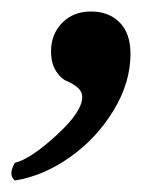

<svg xmlns="http://www.w3.org/2000/svg" viewBox="-20 -147 284 334"><path d="M138.2 -127Q169.4 -127 188.2 -107.9Q207 -88.9 207 -53.2Q207 -3.4 177.5 45.2Q147.9 93.8 101.6 126.5Q55.2 159.2 5.9 167Q-6.3 157.2 5.9 136.2Q32.7 129.9 77.9 88.6Q123 47.4 123 22Q123 11.7 114.5 4.9Q106 -2 95.9 -6.1Q85.9 -10.3 77.4 -23.4Q68.8 -36.6 68.8 -58.1Q68.8 -87.4 88.1 -107.2Q107.4 -127 138.2 -127Z"/></svg>

Font: Common Serif
Style: Bold Italic
Weight: 700
Italic angle: -12°
Designer: Philipp H. Poll, Khaled Hosny
Foundry: Stefan Peev, Context Ltd.
Version: Version 1.026